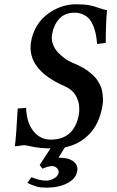

<svg xmlns="http://www.w3.org/2000/svg" viewBox="-20 -678 543 890"><path d="M476.1 -630.9Q470.2 -567.4 470.2 -479L430.2 -474.1Q428.2 -496.6 425 -514.9Q421.9 -533.2 414.3 -553.5Q406.7 -573.7 396 -587.4Q385.3 -601.1 366.9 -610.1Q348.6 -619.1 325.2 -619.1Q280.8 -619.1 254.9 -591.1Q229 -563 221.2 -517.1Q217.3 -494.6 225.6 -472.4Q233.9 -450.2 249.8 -433.8Q265.6 -417.5 282.2 -405.8Q298.8 -394 314 -388.2Q327.6 -382.3 339.4 -377Q351.1 -371.6 364.7 -363.8Q378.4 -356 388.9 -348.1Q399.4 -340.3 410.6 -330.1Q421.9 -319.8 429.4 -308.8Q437 -297.9 444.1 -283.9Q451.2 -270 453.6 -255.1Q456.1 -240.2 457.3 -221.9Q458.5 -203.6 454.1 -184.1Q440.4 -104 394 -56.2Q347.7 -8.3 280.8 4.9L251 53.2H258.8Q294.9 53.2 316.9 67.6Q338.9 82 338.9 106.9Q338.9 112.3 336.9 118.2Q331.1 151.4 291.3 171.6Q251.5 191.9 194.8 191.9Q168.5 191.9 150.6 187Q132.8 182.1 106.9 169.9L126 143.1Q161.1 159.2 195.8 159.2Q211.9 159.2 230.2 149.2Q248.5 139.2 252 123V119.1Q252 107.9 242.2 99.9Q232.4 91.8 224.1 91.8Q203.1 91.8 176.8 104L164.1 86.9L213.9 9.8Q165.5 9.3 131.8 2.2Q98.1 -4.9 94.2 -4.9Q84.5 -4.9 70.8 -2.4Q57.1 0 48.8 0Q55.2 -44.9 62 -174.8L101.1 -178.2Q103 -110.4 134.5 -70.6Q166 -30.8 214.8 -30.8Q323.2 -30.8 345.2 -145Q352.5 -189.9 336.4 -225.1Q320.3 -260.3 280.8 -277.8Q102.1 -356 124 -484.9Q129.9 -519.5 145.8 -548.8Q161.6 -578.1 182.9 -597.9Q204.1 -617.7 230 -631.6Q255.9 -645.5 281.7 -651.9Q307.6 -658.2 333 -658.2Q372.6 -658.2 396 -653.3Q419.4 -648.4 438.7 -641.1Q458 -633.8 476.1 -630.9Z"/></svg>

Font: Linux Libertine
Style: Bold Italic
Weight: 700
Italic angle: -11.5°
Designer: Philipp H. Poll
Foundry: Philipp H. Poll
Version: Version 4.0.5